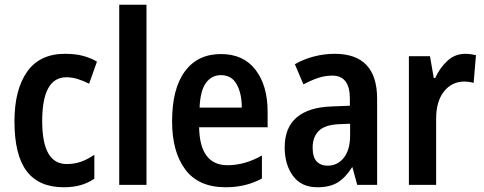

<svg xmlns="http://www.w3.org/2000/svg" viewBox="-20 -780 2043 810"><path d="M249 10Q144 10 92.5 -58Q41 -126 41 -268Q41 -402 94.5 -477.5Q148 -553 254 -553Q299 -553 331.5 -544Q364 -535 389 -520L356 -427Q330 -440 306.5 -447Q283 -454 260 -454Q158 -454 158 -269Q158 -88 261 -88Q295 -88 322.5 -98Q350 -108 378 -127V-26Q350 -7 318.5 1.5Q287 10 249 10Z M598 0H483V-760H598Z M912 -552Q1007 -552 1058 -485.5Q1109 -419 1109 -309V-243H820Q823 -83 940 -83Q1013 -83 1085 -124V-27Q1018 10 932 10Q818 10 762 -64.5Q706 -139 706 -268Q706 -406 760 -479Q814 -552 912 -552ZM912 -463Q873 -463 849 -430.5Q825 -398 822 -326H1000Q1000 -386 978.5 -424.5Q957 -463 912 -463Z M1392 -553Q1571 -553 1571 -363V0H1487L1467 -74H1465Q1438 -31 1405 -10.5Q1372 10 1319 10Q1251 10 1216 -38Q1181 -86 1181 -158Q1181 -242 1232 -285Q1283 -328 1381 -331L1456 -334V-364Q1456 -461 1382 -461Q1352 -461 1323 -451.5Q1294 -442 1260 -424L1224 -509Q1260 -530 1303.5 -541.5Q1347 -553 1392 -553ZM1408 -256Q1350 -253 1324.5 -227.5Q1299 -202 1299 -157Q1299 -117 1316 -99Q1333 -81 1362 -81Q1404 -81 1430.5 -114.5Q1457 -148 1457 -208V-258Z M1944 -553Q1953 -553 1964.5 -551.5Q1976 -550 1988 -547L1978 -430Q1970 -433 1958.5 -434.5Q1947 -436 1940 -436Q1886 -436 1853 -394Q1820 -352 1820 -280V0H1705V-543H1794L1810 -451H1816Q1835 -493 1867 -523Q1899 -553 1944 -553Z"/></svg>

Font: Noto Sans Gujarati Condensed SemiBold
Style: Regular
Weight: 600
Width: 3
Designer: Jelle Bosma - Monotype Design Team, Universal Thirst
Foundry: Monotype Imaging Inc.
Version: Version 2.106; ttfautohint (v1.8.4.7-5d5b)